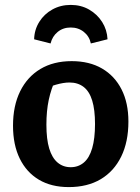

<svg xmlns="http://www.w3.org/2000/svg" viewBox="-20 -751 570 782"><path d="M260 11Q189 11 138.5 -19Q88 -49 60.5 -105Q33 -161 33 -239Q33 -320 62 -379Q91 -438 144.5 -470Q198 -502 272 -502Q344 -502 395.5 -472Q447 -442 475 -387Q503 -332 503 -256Q503 -173 473.5 -113Q444 -53 390 -21Q336 11 260 11ZM268 -70Q299 -70 321.5 -89Q344 -108 355.5 -147.5Q367 -187 367 -246Q367 -304 355.5 -341.5Q344 -379 320.5 -397Q297 -415 263 -415Q239 -415 207.5 -406Q176 -397 129 -379L208 -432Q188 -389 178.5 -344Q169 -299 169 -243Q169 -184 180.5 -146Q192 -108 214.5 -89Q237 -70 268 -70ZM268 -731Q310 -731 343 -712Q376 -693 396 -661.5Q416 -630 418 -591L350 -574Q344 -603 321.5 -621Q299 -639 268 -639Q237 -639 215 -621Q193 -603 186 -574L119 -591Q120 -630 140 -662Q160 -694 193.5 -712.5Q227 -731 268 -731Z"/></svg>

Font: Piazzolla 24pt
Style: Bold
Weight: 700
Designer: Juan Pablo del Peral
Foundry: Huerta Tipografica
Version: Version 2.005